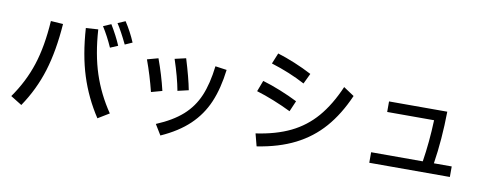

<svg xmlns="http://www.w3.org/2000/svg" viewBox="-71 -1203 4143 1633"><g transform="rotate(10 2000.0 -386.0)"><path d="M929 -642Q877 -750 837 -811L902 -839Q955 -758 992 -670ZM810 -594Q770 -685 720 -764L787 -793Q843 -701 876 -622ZM55 -43Q157 -187 209.5 -348Q262 -509 276 -730L382 -723Q365 -488 311 -313Q257 -138 152 17ZM685 -730Q699 -516 752.5 -353Q806 -190 906 -43L809 16Q706 -141 650 -317Q594 -493 579 -723Z M1439 -332Q1418 -446 1368 -596L1464 -618Q1513 -458 1533 -354ZM1307 -23Q1446 -81 1530 -156Q1614 -231 1658.5 -336Q1703 -441 1721 -594L1820 -580Q1800 -416 1749 -297Q1698 -178 1604 -88.5Q1510 1 1362 67ZM1219 -283Q1185 -420 1137 -551L1232 -577Q1281 -444 1313 -309Z M2484 -580Q2351 -651 2190 -701L2228 -794Q2297 -773 2376 -740.5Q2455 -708 2527 -670ZM2156 -91Q2329 -116 2453.5 -176.5Q2578 -237 2669 -342.5Q2760 -448 2830 -610L2922 -549Q2849 -382 2749 -267.5Q2649 -153 2510.5 -83Q2372 -13 2184 16ZM2408 -327Q2337 -362 2257 -394Q2177 -426 2107 -447L2143 -542Q2215 -521 2297 -488Q2379 -455 2448 -420Z M3848 -104V-13H3152V-104H3598Q3625 -274 3632 -465H3227V-556H3730Q3727 -315 3694 -104Z"/></g></svg>

Font: IBM Plex Sans JP Medm
Style: Regular
Weight: 500
Designer: Mike Abbink; Paul van der Laan; Pieter van Rosmalen; Wujin Sim; Yejin Wi; Jinhee Kim; Boomi Park; Yona Kim; Kichan Ma
Foundry: Sandoll Inc.
Version: Version 1.002